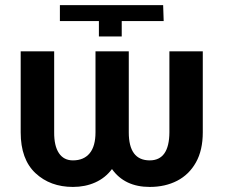

<svg xmlns="http://www.w3.org/2000/svg" viewBox="-20 -732 892 762"><path d="M359 -528.4H491.1V-206.7Q491.1 -95.5 574.2 -95.5Q651.6 -95.5 652.3 -206.7V-528.4H784.8V-206.7Q784.8 -135.7 757.6 -87.4Q730.5 -39.1 683.1 -14.6Q635.7 9.9 574.2 9.9Q474.8 9.9 424.4 -61.1Q398.1 -25.9 358.1 -8Q318.2 9.9 269.5 9.9Q179.3 9.9 120.7 -44.9Q62.1 -99.8 62.1 -206.7V-528.4H195V-206.7Q194.6 -153.1 213.8 -124.3Q233 -95.5 269.5 -95.5Q312.5 -95.5 335.8 -123.6Q359 -151.6 359 -206.7ZM372.5 -648.4H217.7V-711.6H627.5L629.6 -648.4H463.1V-587.4H372.5Z"/></svg>

Font: Inter UI Semi Bold
Style: Regular
Weight: 600
Designer: Rasmus Andersson
Foundry: rsms
Version: 3.2;8d6f07862